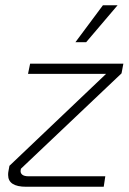

<svg xmlns="http://www.w3.org/2000/svg" viewBox="-20 -713 494 733"><path d="M59 -64Q57 -53 64.5 -46.5Q72 -40 89 -40H382L376 0H80Q11 0 11 -45Q11 -54 12 -58L16 -80L385 -431H87L95 -470H451L444 -433L60 -69ZM373 -693H429L309 -552H268Z"/></svg>

Font: KoHo Light
Style: Italic
Weight: 300
Italic angle: -10°
Version: Version 1.000; ttfautohint (v1.6)